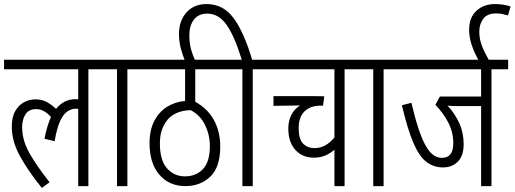

<svg xmlns="http://www.w3.org/2000/svg" viewBox="-20 -916 2533 945"><path d="M0 -575V-622H498V-575H415V0H365V-380Q359 -381 353 -381Q333 -381 313 -368.5Q293 -356 276.5 -321.5Q260 -287 249 -221L199 -233Q211 -297 231 -340Q215 -358 197 -368.5Q179 -379 158 -379Q122 -379 105.5 -353.5Q89 -328 89 -290Q89 -226 124.5 -163Q160 -100 224 -19L186 9Q118 -75 78 -148Q38 -221 38 -293Q38 -340 55 -369.5Q72 -399 98.5 -413Q125 -427 154 -427Q185 -427 209 -414.5Q233 -402 256 -380Q294 -428 353 -428Q359 -428 365 -427V-575Z M607 -575V0H556V-575H486V-622H689V-575Z M1115 -575H941V-415Q1003 -381 1033.5 -324Q1064 -267 1064 -195Q1064 -93 1015 -46.5Q966 0 892 0Q813 0 764.5 -56Q716 -112 716 -212Q716 -276 739.5 -321Q763 -366 802.5 -390.5Q842 -415 891 -419V-575H677V-622H1115ZM890 -48Q945 -48 979 -84Q1013 -120 1013 -197Q1013 -252 989 -301Q965 -350 918 -374Q885 -373 858.5 -363.5Q832 -354 811 -334Q792 -314 779.5 -284Q767 -254 767 -210Q767 -127 802 -87.5Q837 -48 890 -48Z M1173 -575H1103V-622H1170Q1134 -739 1095 -794Q1056 -849 1000 -849Q958 -849 935 -820Q912 -791 912 -743Q912 -703 920.5 -672.5Q929 -642 942 -615H891Q879 -644 870 -677.5Q861 -711 861 -750Q861 -813 897.5 -854.5Q934 -896 997 -896Q1079 -896 1130 -826.5Q1181 -757 1221 -622H1306V-575H1224V0H1173Z M1759 -575H1676V0H1626V-179Q1608 -163 1583 -151.5Q1558 -140 1524 -140Q1469 -140 1434 -178Q1399 -216 1399 -284Q1399 -319 1413 -348.5Q1427 -378 1457 -397L1326 -395V-443H1518Q1535 -443 1551 -442.5Q1567 -442 1576 -442L1570 -396H1557Q1508 -396 1479 -368Q1450 -340 1450 -285Q1450 -231 1472 -209Q1494 -187 1527 -187Q1557 -187 1581 -200.5Q1605 -214 1626 -239V-575H1294V-622H1759Z M1868 -575V0H1817V-575H1747V-622H1950V-575Z M2399 -575V0H2348V-394H2232Q2219 -394 2206.5 -394.5Q2194 -395 2183 -396Q2219 -357 2240.5 -310Q2262 -263 2262 -206Q2262 -149 2233.5 -120.5Q2205 -92 2161 -92Q2115 -92 2079.5 -118.5Q2044 -145 2015 -212Q1986 -279 1958 -398L2005 -410Q2038 -268 2072.5 -203.5Q2107 -139 2155 -139Q2211 -139 2211 -211Q2211 -266 2186 -313.5Q2161 -361 2123 -400L2145 -441H2348V-575H1938V-622H2481V-575Z M2338 -615Q2314 -657 2301.5 -695Q2289 -733 2289 -769Q2289 -830 2325 -863Q2361 -896 2416 -896Q2439 -896 2457.5 -893Q2476 -890 2493 -884L2480 -840Q2467 -844 2452.5 -847Q2438 -850 2422 -850Q2378 -850 2358.5 -823.5Q2339 -797 2339 -760Q2339 -724 2352 -690.5Q2365 -657 2389 -615Z"/></svg>

Font: Noto Sans ExtraCondensed Light
Style: Italic
Weight: 300
Width: 2
Italic angle: -12°
Designer: Monotype Design Team
Foundry: Monotype Imaging Inc.
Version: Version 2.013; ttfautohint (v1.8.4.7-5d5b)